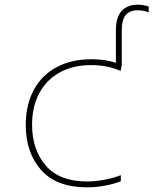

<svg xmlns="http://www.w3.org/2000/svg" viewBox="-20 -790 655 820"><path d="M615 -762V-737Q593 -746 568 -746Q534 -746 517 -726Q500 -706 500 -657V-513L495 -487Q439 -512 369 -512Q292 -512 235 -480.5Q178 -449 147.5 -391.5Q117 -334 117 -257Q117 -151 175.5 -83Q234 -15 351 -15Q388 -15 427 -22.5Q466 -30 496 -42V-16Q469 -5 430.5 2.5Q392 10 351 10Q221 10 155.5 -64Q90 -138 90 -256Q90 -341 123.5 -404.5Q157 -468 220.5 -502.5Q284 -537 371 -537Q427 -537 475 -522V-662Q475 -716 499.5 -743Q524 -770 568 -770Q593 -770 615 -762Z"/></svg>

Font: Noto Sans Mono UI Thin
Style: Regular
Weight: 250
Monospace: yes
Designer: Monotype Design team
Foundry: Monotype Imaging Inc.
Version: Version 1.000